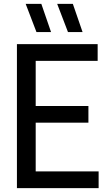

<svg xmlns="http://www.w3.org/2000/svg" viewBox="-20 -967 549 987"><path d="M67 0V-740H482V-654H163.5V-422H434.5V-336.5H163.5V-86H487V0ZM329.5 -802 274 -947H354.5L404.5 -802ZM167.5 -802 112 -947H192.5L242.5 -802Z"/></svg>

Font: Encode Sans Cnd Md
Style: Regular
Weight: 500
Width: 3
Designer: Multiple Designers
Foundry: Impallari Type
Version: Version 3.002; ttfautohint (v1.8.3) -l 8 -r 50 -G 200 -x 14 